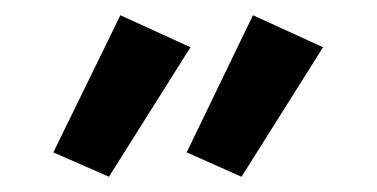

<svg xmlns="http://www.w3.org/2000/svg" viewBox="-20 -723 495 252"><path d="M123 -491 50 -523 138 -703 230 -661ZM297 -491 225 -523 312 -703 404 -661Z"/></svg>

Font: Assistant
Style: Bold
Weight: 700
Designer: Hebrew By Ben Nathan, Latin by Paul Hunt
Version: Version 2.001;PS 002.001;hotconv 1.0.88;makeotf.lib2.5.64775